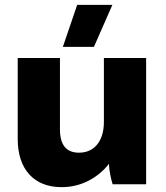

<svg xmlns="http://www.w3.org/2000/svg" viewBox="-20 -759 682 791"><path d="M367 -566 443 -739H298L239 -566ZM233 12H235C314 12 383 -26 429 -84C429 -61 437 -21 444 0H582V-520H408V-256C408 -180 370 -130 306 -130H305C253 -130 227 -162 227 -226V-520H53V-186C53 -62 120 12 233 12Z"/></svg>

Font: Fixel Display ExtraBold
Style: Regular
Weight: 800
Designer: AlfaBravo + MacPaw
Foundry: Kyrylo Tkachov, Marchela Mozhyna, Serhii Makarenko, Maria Weinstein, Zakhar Kryvoshyya
Version: Version 1.211